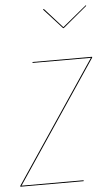

<svg xmlns="http://www.w3.org/2000/svg" viewBox="-60 -770 454 806"><g transform="rotate(-5 167.0 -367.5)"><path d="M332.5 -734.9 334.5 -732.4 232.4 -647.5H229.5L152.3 -732.4L155.8 -734.9L231 -651.4ZM340.3 -517.1V-513.7L-2 -3.9H259.8L259.3 0H-7.3V-3.4L335 -513.2H88.9L89.4 -517.1Z"/></g></svg>

Font: Fira Sans Compressed Four
Style: Italic
Weight: 100
Width: 3
Italic angle: -8°
Designer: Carrois Corporate & Edenspiekermann AG
Foundry: Carrois Corporate GbR & Edenspiekermann AG
Version: Version 4.203;PS 004.203;hotconv 1.0.88;makeotf.lib2.5.64775